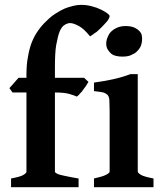

<svg xmlns="http://www.w3.org/2000/svg" viewBox="-20 -777 680 797"><path d="M370.1 0V-36.1Q405.3 -43.9 418.9 -50.8Q435.1 -58.6 435.1 -64.9V-315.9Q435.1 -324.7 434.6 -338.9Q434.1 -353 434.1 -356.9Q434.1 -372.1 428.2 -380.9Q423.3 -387.7 409.2 -393.1Q402.3 -395 370.1 -398.9V-434.1Q424.3 -441.9 450.2 -448.2Q489.3 -457 521 -469.2H551.8V-64.9Q551.8 -59.1 565.9 -50.8Q577.1 -43.9 617.2 -36.1V0ZM569.8 -616.2Q569.8 -598.1 564 -585Q559.1 -573.7 546.9 -562Q539.1 -554.2 521 -546.9Q507.8 -542 487.8 -542Q473.6 -542 461.9 -544.9Q448.7 -547.9 440.9 -554.9Q433.1 -562 426.8 -571.8Q420.9 -582.5 420.9 -596.2Q420.9 -610.4 428.2 -626Q434.1 -640.1 444.8 -648.9Q454.6 -657.7 471.2 -664.1Q484.4 -668.9 502.9 -668.9Q516.1 -668.9 527.8 -666Q539.1 -663.1 549.8 -655.8Q558.6 -649.9 564.9 -640.1Q569.8 -631.3 569.8 -616.2ZM430.2 -696.8Q427.2 -690.9 418 -681.2Q413.1 -675.3 401.9 -664.1Q389.6 -651.9 383.8 -647Q380.9 -644 375 -640.6Q369.1 -637.2 367.2 -634.8Q364.3 -632.8 354 -626Q329.1 -656.7 309.1 -668Q285.2 -681.2 271 -681.2Q259.8 -681.2 247.1 -672.9Q235.8 -666 227.1 -645Q220.2 -627.9 212.9 -587.9Q208 -558.1 208 -496.1V-454.1H329.1L347.2 -437Q344.2 -431.2 335.9 -418.9L323.2 -401.9Q321.3 -397.9 315.7 -392.6Q310.1 -387.2 310.1 -386.2Q305.2 -380.4 298.8 -376Q292 -379.9 267.1 -387.2Q246.1 -393.1 208 -393.1V-64Q208 -62 211.9 -59.1Q218.8 -54.2 228 -51.8Q231.9 -50.8 242.9 -48.3Q253.9 -45.9 258.8 -44.9Q265.6 -43 281.2 -40.5Q296.9 -38.1 306.2 -36.1V0H25.9V-36.1Q63 -43 75.2 -49.8Q90.3 -58.6 89.8 -64V-393.1H32.2L19 -411.1L57.1 -454.1H89.8V-469.2Q89.8 -509.3 96.2 -542Q102.1 -576.2 111.8 -601.1Q123 -628.9 138.2 -649.9Q154.3 -672.9 172.9 -689.9Q191.9 -709 210 -720.2Q231.9 -734.4 248 -741.2Q261.2 -747.1 285.2 -752.9Q301.3 -756.8 316.9 -756.8Q339.8 -756.8 360.8 -751Q383.8 -745.1 397.9 -737.8Q411.1 -731.9 424.8 -722.2Q435.1 -714.8 435.1 -710Q435.1 -705.1 430.2 -696.8Z"/></svg>

Font: Gentium Basic
Style: Bold
Weight: 700
Designer: J. Victor Gaultney and Annie Olsen
Foundry: SIL International
Version: Version 1.100